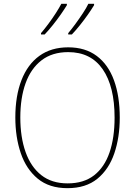

<svg xmlns="http://www.w3.org/2000/svg" viewBox="-20 -1038 705 1002"><path d="M605 -424Q605 -321 576.5 -237.5Q548 -154 488 -105Q428 -56 332 -56Q237 -56 177 -105.5Q117 -155 88.5 -238.5Q60 -322 60 -425Q60 -537 92 -619.5Q124 -702 185.5 -746.5Q247 -791 336 -791Q425 -791 485 -746Q545 -701 575 -618.5Q605 -536 605 -424ZM86 -425Q86 -322 113.5 -244.5Q141 -167 195.5 -124Q250 -81 333 -81Q417 -81 471 -123Q525 -165 551.5 -242Q578 -319 578 -424Q578 -587 516 -676.5Q454 -766 336 -766Q252 -766 196.5 -723Q141 -680 113.5 -603.5Q86 -527 86 -425ZM471 -1011Q459 -991 439.5 -963Q420 -935 397.5 -907Q375 -879 355 -858H336V-865Q353 -885 373.5 -913Q394 -941 412.5 -969Q431 -997 441 -1018H471ZM329 -1011Q317 -991 297.5 -963Q278 -935 255.5 -907Q233 -879 213 -858H194V-865Q212 -886 232.5 -913.5Q253 -941 271 -969Q289 -997 300 -1018H329Z"/></svg>

Font: Noto Sans Malayalam UI SemiCondensed Thin
Style: Regular
Weight: 100
Width: 4
Designer: Jelle Bosma - Monotype Design Team
Foundry: Monotype Imaging Inc.
Version: Version 2.104; ttfautohint (v1.8.4.7-5d5b)